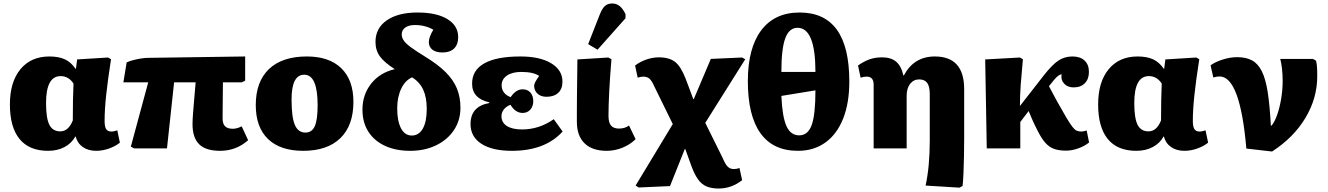

<svg xmlns="http://www.w3.org/2000/svg" viewBox="-20 -854 7642 1105"><path d="M257 14Q148 14 92.5 -54Q37 -122 37 -253Q37 -382 97.5 -455.5Q158 -529 264 -529Q318 -529 353.5 -512.5Q389 -496 415 -458H417L424 -512L602 -523L619 -513Q600 -391 591 -306.5Q582 -222 582 -158Q582 -125 591 -111Q600 -97 621 -97Q630 -97 638 -99Q646 -101 655 -104L670 -33Q644 -12 607 1Q570 14 534 14Q488 14 457 -7.5Q426 -29 415 -69H414Q392 -29 351 -7.5Q310 14 257 14ZM327 -98Q374 -98 399 -161Q399 -226 400 -278Q401 -330 403 -373Q375 -416 329 -416Q245 -416 245 -261Q245 -174 264 -136Q283 -98 327 -98Z M1247 14Q1165 14 1126.5 -23.5Q1088 -61 1088 -140Q1088 -166 1091.5 -209Q1095 -252 1099 -298.5Q1103 -345 1106 -380H982L941 0H752L733 -10L833 -380H690L709 -495Q724 -502 746.5 -508Q769 -514 792 -517.5Q815 -521 831 -521L1391 -529V-390L1372 -380H1263Q1263 -334 1262 -283.5Q1261 -233 1261 -173Q1261 -142 1275 -127.5Q1289 -113 1320 -113Q1344 -113 1371 -127L1408 -47Q1339 14 1247 14Z M1725 14Q1593 14 1522.5 -54Q1452 -122 1452 -249Q1452 -384 1528 -456.5Q1604 -529 1746 -529Q1875 -529 1944.5 -461Q2014 -393 2014 -268Q2014 -132 1939 -59Q1864 14 1725 14ZM1738 -91Q1775 -91 1791.5 -127.5Q1808 -164 1808 -249Q1808 -424 1731 -424Q1658 -424 1658 -282Q1658 -179 1677 -135Q1696 -91 1738 -91Z M2341 14Q2257 14 2195 -15Q2133 -44 2099.5 -97Q2066 -150 2066 -223Q2066 -309 2116 -372.5Q2166 -436 2252 -456Q2191 -495 2166 -530Q2141 -565 2141 -613Q2141 -692 2206 -737Q2271 -782 2383 -782Q2493 -782 2555 -744Q2617 -706 2617 -640Q2617 -598 2593.5 -575Q2570 -552 2527 -552Q2489 -552 2468.5 -568Q2448 -584 2448 -612Q2448 -626 2455 -645Q2462 -664 2474 -683Q2427 -710 2368 -710Q2333 -710 2312.5 -695.5Q2292 -681 2292 -656Q2292 -638 2303.5 -621Q2315 -604 2344 -582.5Q2373 -561 2425 -529Q2499 -484 2544 -439.5Q2589 -395 2609.5 -345Q2630 -295 2630 -234Q2630 -162 2593 -106Q2556 -50 2490.5 -18Q2425 14 2341 14ZM2350 -74Q2391 -74 2413.5 -114Q2436 -154 2436 -227Q2436 -293 2416 -337Q2396 -381 2352 -409Q2312 -392 2289 -343.5Q2266 -295 2266 -230Q2266 -157 2288 -115.5Q2310 -74 2350 -74Z M2926 14Q2813 14 2750.5 -26.5Q2688 -67 2688 -140Q2688 -242 2796 -261V-265Q2697 -287 2697 -373Q2697 -450 2767.5 -489.5Q2838 -529 2975 -529Q3087 -529 3152 -490Q3217 -451 3217 -384Q3217 -342 3192.5 -319.5Q3168 -297 3125 -297Q3093 -297 3073.5 -315Q3054 -333 3054 -361Q3054 -377 3083 -417Q3050 -440 2980 -440Q2928 -440 2897.5 -419Q2867 -398 2867 -363Q2867 -339 2881 -321Q2895 -303 2919 -295Q2949 -340 2988 -340Q3016 -340 3032.5 -321.5Q3049 -303 3049 -272Q3049 -242 3032 -223Q3015 -204 2988 -204Q2946 -204 2918 -251Q2894 -242 2880 -224.5Q2866 -207 2866 -185Q2866 -149 2897 -129Q2928 -109 2984 -109Q3083 -109 3167 -168L3218 -97Q3117 14 2926 14Z M3472 14Q3389 14 3344.5 -29Q3300 -72 3300 -153Q3300 -174 3300 -211.5Q3300 -249 3300.5 -293Q3301 -337 3301.5 -381Q3302 -425 3302.5 -459.5Q3303 -494 3303 -512L3481 -523L3499 -513Q3490 -404 3486 -323Q3482 -242 3482 -187Q3482 -149 3496.5 -131.5Q3511 -114 3543 -114Q3560 -114 3575.5 -119Q3591 -124 3600 -132L3638 -53Q3607 -22 3562.5 -4Q3518 14 3472 14ZM3419 -568 3365 -600 3432 -771Q3446 -806 3462 -820Q3478 -834 3504 -834Q3552 -834 3580 -772V-749Z M4116 231Q4075 231 4046.5 219Q4018 207 3997.5 178.5Q3977 150 3959 101L3924 4H3921L3836 217L3656 225L3638 214L3852 -140L3746 -356Q3731 -390 3717.5 -401.5Q3704 -413 3681 -413Q3675 -413 3665 -411Q3655 -409 3650 -407L3635 -477Q3664 -499 3700 -511.5Q3736 -524 3772 -524Q3832 -524 3865.5 -497.5Q3899 -471 3926 -401L3970 -284H3973L4071 -515L4251 -523L4269 -513L4039 -147L4139 55Q4155 93 4169 106Q4183 119 4204 119Q4219 119 4236 113L4251 183Q4190 231 4116 231Z M4572 14Q4429 14 4356.5 -87.5Q4284 -189 4284 -387Q4284 -577 4361 -679.5Q4438 -782 4582 -782Q4868 -782 4868 -385Q4868 -261 4832.5 -171.5Q4797 -82 4730.5 -34Q4664 14 4572 14ZM4477 -440H4673Q4673 -694 4570 -694Q4522 -694 4499.5 -634Q4477 -574 4477 -440ZM4579 -75Q4630 -75 4651.5 -134.5Q4673 -194 4673 -334L4477 -302Q4482 -183 4506 -129Q4530 -75 4579 -75Z M5502 226 5307 214Q5331 104 5331 -46V-312Q5331 -356 5316.5 -376.5Q5302 -397 5270 -397Q5238 -397 5218 -371.5Q5198 -346 5198 -303V0H5008V-367Q5008 -413 4968 -413Q4950 -413 4933 -407L4918 -477Q4952 -501 4984.5 -512.5Q5017 -524 5056 -524Q5108 -524 5137.5 -499Q5167 -474 5179 -420H5182Q5240 -529 5360 -529Q5529 -529 5529 -341V-61Q5529 -10 5528 43.5Q5527 97 5525 142.5Q5523 188 5520 216Z M6115 13Q6074 13 6045.5 2.5Q6017 -8 5994.5 -34Q5972 -60 5949 -107Q5936 -132 5923 -161Q5910 -190 5900 -215L5852 -152V0H5659L5650 -512L5850 -523L5867 -513Q5859 -428 5854.5 -367Q5850 -306 5850 -244L5988 -421Q6036 -482 6071.5 -505.5Q6107 -529 6152 -529Q6197 -529 6222 -505.5Q6247 -482 6247 -440Q6247 -399 6223.5 -375Q6200 -351 6159 -351Q6124 -351 6104 -373Q6084 -395 6090 -426Q6073 -426 6047 -395L6017 -358Q6038 -317 6061 -275.5Q6084 -234 6116 -179Q6137 -144 6150.5 -126Q6164 -108 6175.5 -102.5Q6187 -97 6203 -97Q6210 -97 6216.5 -98.5Q6223 -100 6234 -103L6248 -34Q6222 -13 6185.5 0Q6149 13 6115 13Z M6520 14Q6411 14 6355.5 -54Q6300 -122 6300 -253Q6300 -382 6360.5 -455.5Q6421 -529 6527 -529Q6581 -529 6616.5 -512.5Q6652 -496 6678 -458H6680L6687 -512L6865 -523L6882 -513Q6863 -391 6854 -306.5Q6845 -222 6845 -158Q6845 -125 6854 -111Q6863 -97 6884 -97Q6893 -97 6901 -99Q6909 -101 6918 -104L6933 -33Q6907 -12 6870 1Q6833 14 6797 14Q6751 14 6720 -7.5Q6689 -29 6678 -69H6677Q6655 -29 6614 -7.5Q6573 14 6520 14ZM6590 -98Q6637 -98 6662 -161Q6662 -226 6663 -278Q6664 -330 6666 -373Q6638 -416 6592 -416Q6508 -416 6508 -261Q6508 -174 6527 -136Q6546 -98 6590 -98Z M7301 18 7153 1Q7117 -414 6999 -414Q6982 -414 6963 -408L6947 -478Q6974 -498 7017.5 -511.5Q7061 -525 7100 -525Q7151 -525 7185.5 -506.5Q7220 -488 7242 -444Q7264 -400 7276 -323.5Q7288 -247 7294 -131H7298Q7316 -152 7330.5 -193.5Q7345 -235 7353.5 -286.5Q7362 -338 7362 -389Q7362 -426 7358 -460Q7354 -494 7348 -515H7536L7554 -505Q7558 -489 7559.5 -469Q7561 -449 7561 -415Q7561 -289 7493 -175.5Q7425 -62 7301 18Z"/></svg>

Font: Literata 12pt ExtraBold
Style: Regular
Weight: 800
Designer: Latin by Veronika Burian and Jose Scaglione. Greek by Irene Vlachou. Cyrillic by Vera Evstafieva.
Foundry: TypeTogether
Version: Version 3.002